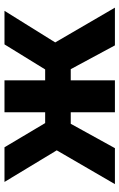

<svg xmlns="http://www.w3.org/2000/svg" viewBox="146 -692 545 878"><g transform="rotate(-90 419.0 -252.5)"><path d="M345 0V-202H204.5V-319H345V-505H491V-319H630V-202H491V0ZM16.5 0 171 -266 26.5 -505H185L327.5 -265.5L181 0ZM651 0 508 -265.5 655.5 -505H809L664.5 -273L823.5 0Z"/></g></svg>

Font: Geologica Roman SemiBold
Style: Regular
Weight: 600
Designer: Sindre Bremnes, Frode Helland
Foundry: Monokrom Skriftforlag AS
Version: Version 1.010;gftools[0.9.28]